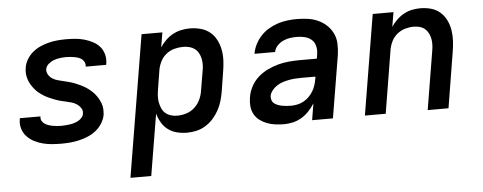

<svg xmlns="http://www.w3.org/2000/svg" viewBox="-49 -653 2499 993"><g transform="rotate(-5 1200.0 -156.5)"><path d="M251 8Q226 8 201.5 6Q177 4 154 -2Q131 -8 110 -19Q89 -30 73 -47Q57 -64 50 -87Q43 -110 47 -135L48 -142H155V-140Q153 -128 158.5 -118.5Q164 -109 173 -103Q182 -97 192.5 -93.5Q203 -90 214 -88Q225 -86 236.5 -85Q248 -84 259 -84Q270 -84 281 -85Q292 -86 303 -87.5Q314 -89 325.5 -92.5Q337 -96 347 -101.5Q357 -107 365.5 -116.5Q374 -126 375 -137Q378 -153 369.5 -166Q361 -179 349 -187Q337 -195 322 -199.5Q307 -204 292 -207Q277 -210 262.5 -214Q248 -218 234 -223.5Q220 -229 206.5 -235Q193 -241 180 -249Q167 -257 155.5 -266.5Q144 -276 135 -287Q126 -298 118 -311Q110 -324 105.5 -338Q101 -352 99.5 -367.5Q98 -383 101 -399Q104 -421 116.5 -442Q129 -463 147.5 -478.5Q166 -494 188 -503.5Q210 -513 232 -518.5Q254 -524 277 -526Q300 -528 322 -528Q346 -528 370 -526Q394 -524 416.5 -517.5Q439 -511 460 -500Q481 -489 495.5 -472Q510 -455 516 -432Q522 -409 518 -385L517 -378H410L411 -380Q412 -391 408 -400.5Q404 -410 396 -416.5Q388 -423 378 -426.5Q368 -430 357.5 -432Q347 -434 336 -435Q325 -436 315 -436Q299 -436 283 -434Q267 -432 252 -427Q237 -422 223 -410.5Q209 -399 206 -383Q204 -368 212 -354.5Q220 -341 232.5 -333Q245 -325 259.5 -321Q274 -317 289 -313.5Q304 -310 319 -306Q334 -302 348 -296.5Q362 -291 375.5 -284.5Q389 -278 401 -270.5Q413 -263 424.5 -253.5Q436 -244 445.5 -233Q455 -222 462.5 -209.5Q470 -197 475.5 -182.5Q481 -168 482 -152.5Q483 -137 481 -121Q477 -99 463.5 -77.5Q450 -56 431 -41Q412 -26 389.5 -16.5Q367 -7 343.5 -1.5Q320 4 297 6Q274 8 251 8Z M591 215 713 -520H821L808 -443Q821 -463 838.5 -480Q856 -497 877 -508Q898 -519 920 -523.5Q942 -528 964 -528Q993 -528 1020.5 -520.5Q1048 -513 1068.5 -496Q1089 -479 1101.5 -454.5Q1114 -430 1119 -402.5Q1124 -375 1122.5 -346Q1121 -317 1116 -288L1100 -188Q1096 -164 1089 -140Q1082 -116 1069.5 -93Q1057 -70 1039.5 -50.5Q1022 -31 999.5 -17Q977 -3 952 2.5Q927 8 903 8Q876 8 850.5 1.5Q825 -5 805 -20Q785 -35 772 -57Q759 -79 752 -104L699 215ZM861 -84Q884 -84 908 -91.5Q932 -99 951 -116.5Q970 -134 980.5 -157Q991 -180 994 -203L1011 -303Q1014 -319 1014.5 -335.5Q1015 -352 1011.5 -367.5Q1008 -383 1000.5 -396.5Q993 -410 981 -419Q969 -428 953.5 -432Q938 -436 921 -436Q899 -436 876 -430Q853 -424 834 -409Q815 -394 804 -372.5Q793 -351 789 -329L773 -229Q770 -212 769 -194.5Q768 -177 771 -161Q774 -145 780.5 -130Q787 -115 799 -104.5Q811 -94 827 -89Q843 -84 861 -84Z M1407 8Q1384 8 1361.5 5Q1339 2 1319 -5.5Q1299 -13 1281.5 -26Q1264 -39 1253.5 -58Q1243 -77 1241 -99.5Q1239 -122 1243 -145Q1247 -173 1261 -200Q1275 -227 1297.5 -247.5Q1320 -268 1348 -281.5Q1376 -295 1404 -302.5Q1432 -310 1461 -312.5Q1490 -315 1518 -315H1605L1609 -340Q1612 -361 1607 -381Q1602 -401 1587.5 -413.5Q1573 -426 1553 -431Q1533 -436 1512 -436Q1494 -436 1476 -433.5Q1458 -431 1440.5 -423Q1423 -415 1409.5 -400.5Q1396 -386 1393 -368H1286Q1290 -393 1302 -416.5Q1314 -440 1332 -459.5Q1350 -479 1373 -492.5Q1396 -506 1420.5 -514Q1445 -522 1470 -525Q1495 -528 1519 -528Q1548 -528 1576.5 -524Q1605 -520 1630 -508.5Q1655 -497 1674.5 -478.5Q1694 -460 1705.5 -435.5Q1717 -411 1718 -382.5Q1719 -354 1715 -325L1661 0H1553L1567 -86Q1554 -65 1536.5 -46.5Q1519 -28 1498 -15.5Q1477 -3 1453.5 2.5Q1430 8 1407 8ZM1451 -84Q1467 -84 1484 -87.5Q1501 -91 1516.5 -99.5Q1532 -108 1544.5 -120.5Q1557 -133 1566 -148Q1575 -163 1580 -179Q1585 -195 1588 -212L1590 -223H1518Q1502 -223 1485.5 -222Q1469 -221 1453 -218Q1437 -215 1421 -210Q1405 -205 1390.5 -196Q1376 -187 1364.5 -173Q1353 -159 1350 -143Q1349 -132 1352.5 -121.5Q1356 -111 1364.5 -104.5Q1373 -98 1383.5 -94Q1394 -90 1405 -88Q1416 -86 1427.5 -85Q1439 -84 1451 -84Z M1827 0 1913 -520H2021L2008 -445Q2021 -464 2038 -480.5Q2055 -497 2075 -508Q2095 -519 2117 -523.5Q2139 -528 2160 -528Q2189 -528 2216 -520.5Q2243 -513 2263 -495.5Q2283 -478 2295 -453.5Q2307 -429 2311.5 -401.5Q2316 -374 2314.5 -345.5Q2313 -317 2308 -288L2261 0H2153L2203 -303Q2206 -319 2206.5 -335Q2207 -351 2204 -366.5Q2201 -382 2194 -395.5Q2187 -409 2175.5 -418.5Q2164 -428 2149 -432Q2134 -436 2117 -436Q2096 -436 2073.5 -429.5Q2051 -423 2032.5 -408Q2014 -393 2003.5 -372Q1993 -351 1989 -329L1935 0Z"/></g></svg>

Font: Iosevka Aile Semibold Oblique
Style: Regular
Weight: 600
Italic angle: -9°
Designer: Belleve Invis
Foundry: Belleve Invis
Version: Version 31.1.0; ttfautohint (v1.8.4)